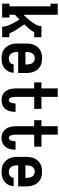

<svg xmlns="http://www.w3.org/2000/svg" viewBox="858 -1634 783 2540"><g transform="rotate(90 1250.0 -363.5)"><path d="M28 0V-96H63V-639H28V-735H175V-283Q192 -300 208 -317.5Q224 -335 239.5 -353Q255 -371 269.5 -390.5Q284 -410 296 -430.5Q308 -451 316.5 -473.5Q325 -496 325 -520H472V-424H407Q386 -387 358.5 -355Q331 -323 302 -293Q336 -246 367 -197.5Q398 -149 421 -96H472V0H333Q333 -21 328 -41Q323 -61 315.5 -80.5Q308 -100 299 -119Q290 -138 280 -156.5Q270 -175 259.5 -193Q249 -211 237 -228Q222 -213 206.5 -198.5Q191 -184 175 -169V-96H211V0Z M752 8Q725 8 698 3Q671 -2 647.5 -15.5Q624 -29 605.5 -49.5Q587 -70 575.5 -94.5Q564 -119 559.5 -146Q555 -173 555 -200V-320Q555 -347 559.5 -374Q564 -401 575 -425.5Q586 -450 604 -470.5Q622 -491 645.5 -504.5Q669 -518 696 -523Q723 -528 750 -528Q777 -528 804 -523Q831 -518 854.5 -504.5Q878 -491 896 -470.5Q914 -450 925 -425.5Q936 -401 940.5 -374Q945 -347 945 -320V-212H667V-200Q667 -180 670.5 -160Q674 -140 685 -123.5Q696 -107 714 -97.5Q732 -88 752 -88Q766 -88 780 -91.5Q794 -95 805.5 -103.5Q817 -112 823.5 -125Q830 -138 831 -152H943Q941 -129 934 -106.5Q927 -84 914 -65Q901 -46 882.5 -31Q864 -16 842.5 -7.5Q821 1 798 4.5Q775 8 752 8ZM667 -308H833V-320Q833 -340 829.5 -359.5Q826 -379 816 -396Q806 -413 788 -422.5Q770 -432 750 -432Q730 -432 712 -422.5Q694 -413 684 -396Q674 -379 670.5 -359.5Q667 -340 667 -320Z M1304 8Q1281 8 1258 2Q1235 -4 1216 -17.5Q1197 -31 1183.5 -50.5Q1170 -70 1162.5 -92.5Q1155 -115 1152 -138Q1149 -161 1149 -185V-424H1070V-520H1149V-735H1261V-520H1420V-424H1261V-185Q1261 -175 1261.5 -165.5Q1262 -156 1263.5 -146Q1265 -136 1267.5 -126.5Q1270 -117 1274.5 -108.5Q1279 -100 1287 -94Q1295 -88 1304 -88Q1317 -88 1326.5 -98Q1336 -108 1340 -120.5Q1344 -133 1346 -146Q1348 -159 1348 -173V-177H1459V-167Q1459 -145 1455 -123Q1451 -101 1443 -81Q1435 -61 1421 -43Q1407 -25 1388.5 -13.5Q1370 -2 1348 3Q1326 8 1304 8Z M1804 8Q1781 8 1758 2Q1735 -4 1716 -17.5Q1697 -31 1683.5 -50.5Q1670 -70 1662.5 -92.5Q1655 -115 1652 -138Q1649 -161 1649 -185V-424H1570V-520H1649V-735H1761V-520H1920V-424H1761V-185Q1761 -175 1761.5 -165.5Q1762 -156 1763.5 -146Q1765 -136 1767.5 -126.5Q1770 -117 1774.5 -108.5Q1779 -100 1787 -94Q1795 -88 1804 -88Q1817 -88 1826.5 -98Q1836 -108 1840 -120.5Q1844 -133 1846 -146Q1848 -159 1848 -173V-177H1959V-167Q1959 -145 1955 -123Q1951 -101 1943 -81Q1935 -61 1921 -43Q1907 -25 1888.5 -13.5Q1870 -2 1848 3Q1826 8 1804 8Z M2252 8Q2225 8 2198 3Q2171 -2 2147.5 -15.5Q2124 -29 2105.5 -49.5Q2087 -70 2075.5 -94.5Q2064 -119 2059.5 -146Q2055 -173 2055 -200V-320Q2055 -347 2059.5 -374Q2064 -401 2075 -425.5Q2086 -450 2104 -470.5Q2122 -491 2145.5 -504.5Q2169 -518 2196 -523Q2223 -528 2250 -528Q2277 -528 2304 -523Q2331 -518 2354.5 -504.5Q2378 -491 2396 -470.5Q2414 -450 2425 -425.5Q2436 -401 2440.5 -374Q2445 -347 2445 -320V-212H2167V-200Q2167 -180 2170.5 -160Q2174 -140 2185 -123.5Q2196 -107 2214 -97.5Q2232 -88 2252 -88Q2266 -88 2280 -91.5Q2294 -95 2305.5 -103.5Q2317 -112 2323.5 -125Q2330 -138 2331 -152H2443Q2441 -129 2434 -106.5Q2427 -84 2414 -65Q2401 -46 2382.5 -31Q2364 -16 2342.5 -7.5Q2321 1 2298 4.5Q2275 8 2252 8ZM2167 -308H2333V-320Q2333 -340 2329.5 -359.5Q2326 -379 2316 -396Q2306 -413 2288 -422.5Q2270 -432 2250 -432Q2230 -432 2212 -422.5Q2194 -413 2184 -396Q2174 -379 2170.5 -359.5Q2167 -340 2167 -320Z"/></g></svg>

Font: Iosevka Curly Slab
Style: Bold
Weight: 700
Monospace: yes
Designer: Belleve Invis
Foundry: Belleve Invis
Version: Version 22.1.2; ttfautohint (v1.8.4)